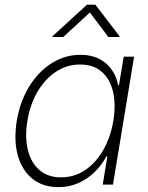

<svg xmlns="http://www.w3.org/2000/svg" viewBox="-20 -773 619 804"><path d="M225.1 10.7Q159.2 10.7 115.5 -24.7Q71.8 -60.1 54.4 -122.8Q37.1 -185.5 50.3 -267.1Q64 -348.6 102.3 -410.9Q140.6 -473.1 196.3 -508.3Q252 -543.5 316.9 -543.5Q362.8 -543.5 395.8 -526.4Q428.7 -509.3 448.7 -480Q468.8 -450.7 475.1 -415H478L498 -535.6H541.5L453.1 0H410.2L429.7 -118.7H425.8Q406.7 -82.5 377 -53.2Q347.2 -23.9 308.8 -6.6Q270.5 10.7 225.1 10.7ZM235.4 -30.3Q291 -30.3 336.2 -60.5Q381.3 -90.8 412.1 -144.3Q442.9 -197.8 454.6 -267.1Q465.8 -336.4 453.1 -389.6Q440.4 -442.9 405.5 -472.9Q370.6 -502.9 315.4 -502.9Q260.3 -502.9 214.4 -472.7Q168.5 -442.4 137.2 -389.2Q106 -335.9 94.7 -267.1Q83.5 -198.2 96.7 -144.8Q109.9 -91.3 145.3 -60.8Q180.7 -30.3 235.4 -30.3ZM245.1 -618.2H198.7L199.2 -620.6L344.2 -753.4H379.4L481 -620.6L480.5 -618.2H433.6L356.4 -720.7Z"/></svg>

Font: Inter 20pt ExtraLight
Style: Italic
Weight: 250
Italic angle: -9.3988°
Version: Version 4.001;git-66647c0bb